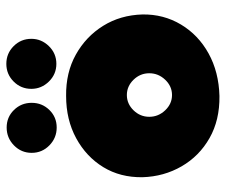

<svg xmlns="http://www.w3.org/2000/svg" viewBox="-72 -622 696 591"><g transform="rotate(-90 275.5 -327.0)"><path d="M275 1Q201 2 145.5 -29.5Q90 -61 58.5 -115.5Q27 -170 25 -236Q24 -304 56 -356.5Q88 -409 145 -440Q202 -471 275 -471Q347 -472 402.5 -441Q458 -410 491 -357Q524 -304 526 -236Q527 -171 495 -117.5Q463 -64 406 -32.5Q349 -1 275 1ZM278 -145Q305 -145 325 -166Q345 -187 345 -215Q345 -243 325 -263.5Q305 -284 278 -284Q251 -284 231 -263.5Q211 -243 211 -215Q211 -187 231 -166Q251 -145 278 -145ZM374 -501Q342 -501 319.5 -524Q297 -547 297 -578Q297 -610 319.5 -632.5Q342 -655 374 -655Q406 -655 428.5 -632.5Q451 -610 451 -578Q451 -547 428.5 -524Q406 -501 374 -501ZM178 -500Q146 -500 123 -522.5Q100 -545 100 -577Q100 -609 123 -631.5Q146 -654 178 -654Q210 -654 232 -631.5Q254 -609 254 -577Q254 -545 232 -522.5Q210 -500 178 -500Z"/></g></svg>

Font: Cherry Bomb One
Style: Regular
Weight: 400
Designer: satsuyako
Foundry: satsuyako
Version: Version 4.100; ttfautohint (v1.8.3)